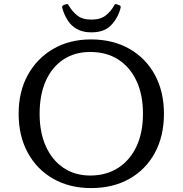

<svg xmlns="http://www.w3.org/2000/svg" viewBox="-20 -951 931 979"><path d="M446 -786Q402 -786 372 -803Q342 -820 324 -849Q306 -878 297 -912Q295 -920 304 -925L318 -930Q326 -933 330 -924Q347 -894 373.5 -872.5Q400 -851 446 -851Q492 -851 519.5 -872.5Q547 -894 563 -925Q567 -933 576 -929L589 -924Q597 -922 595 -911Q582 -860 547 -823Q512 -786 446 -786ZM444 8Q335 8 251.5 -39.5Q168 -87 121.5 -172.5Q75 -258 75 -371Q75 -484 122 -569Q169 -654 252 -702Q335 -750 444 -750Q555 -750 639 -702.5Q723 -655 769.5 -569.5Q816 -484 816 -371Q816 -257 769.5 -171.5Q723 -86 639.5 -39Q556 8 444 8ZM440 -56Q522 -56 582.5 -95Q643 -134 676 -204.5Q709 -275 709 -371Q709 -468 676 -538.5Q643 -609 583 -647.5Q523 -686 440 -686Q361 -686 303 -647.5Q245 -609 213.5 -538.5Q182 -468 182 -371Q182 -275 214 -204.5Q246 -134 304 -95Q362 -56 440 -56Z"/></svg>

Font: Hahmlet
Style: Regular
Weight: 400
Designer: Minjoo Ham & Mark Frömberg
Foundry: hypertype
Version: Version 1.001; ttfautohint (v1.8.3)